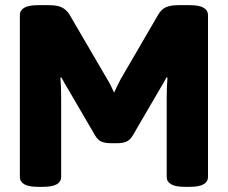

<svg xmlns="http://www.w3.org/2000/svg" viewBox="-20 -722 883 744"><path d="M128 2Q91 2 74 -8Q57 -18 57 -36V-664Q57 -682 74 -692Q91 -702 128 -702H170Q200 -702 218 -694Q236 -686 249 -666L395 -416Q403 -403 410.5 -388Q418 -373 422 -363Q427 -374 434.5 -389.5Q442 -405 448 -416L593 -665Q605 -686 623 -694Q641 -702 672 -702H715Q752 -702 769 -692Q786 -682 786 -664V-36Q786 -18 769 -8Q752 2 715 2H697Q660 2 643 -8Q626 -18 626 -36V-345Q626 -389 629 -421L625 -422Q620 -412 613 -400Q606 -388 600 -378L495 -198Q485 -180 470.5 -173.5Q456 -167 432 -167H411Q387 -167 372.5 -173.5Q358 -180 348 -198L243 -378Q237 -388 230 -400Q223 -412 218 -422L214 -421Q217 -389 217 -345V-36Q217 -18 200 -8Q183 2 146 2Z"/></svg>

Font: Asap ExtraBold
Style: Regular
Weight: 800
Designer: Pablo Cosgaya
Foundry: Omnibus-Type
Version: Version 3.001; ttfautohint (v1.8.4.7-5d5b)